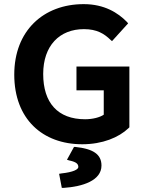

<svg xmlns="http://www.w3.org/2000/svg" viewBox="-20 -686 708 929"><path d="M602 -66 606 -70V-364H350V-249H482V-131C463 -118 428 -109 392 -109C259 -109 189 -189 189 -328C189 -465 268 -545 386 -545C449 -545 484 -523 515 -493L522 -487L600 -573L594 -580C551 -624 485 -666 385 -666C190 -666 49 -537 49 -325C49 -110 186 12 378 12C476 12 555 -21 602 -66ZM304 87 317 91H318C349 98 359 107 359 122C359 134 334 147 278 153L266 155L279 223H289C379 217 471 188 471 115C471 60 430 34 345 25H338Z"/></svg>

Font: Falling Sky
Style: SeBd
Weight: 600
Designer: Paul D. Hunt
Foundry: Adobe Systems Incorporated
Version: Version 1.02